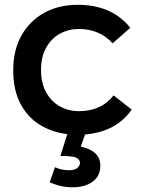

<svg xmlns="http://www.w3.org/2000/svg" viewBox="-20 -556 602 798"><path d="M283 222.5Q233 222.5 186.5 201.5L208.5 139Q235 151.5 266 151.5Q290 151.5 300.8 142.5Q311.5 133.5 312.5 122Q312.5 112 304.2 104.2Q296 96.5 277 94.5Q260 92 231 92L259.5 1.5Q195 -6.5 144.5 -38Q94 -69.5 64.5 -125.8Q35 -182 35 -265Q35 -345.5 68.2 -406.5Q101.5 -467.5 162 -501.8Q222.5 -536 303.5 -536Q445 -536 521.5 -440.5L448 -376Q394 -435.5 308 -435.5Q264.5 -435.5 228.8 -415.8Q193 -396 171.8 -358Q150.5 -320 150.5 -265.5Q150.5 -210.5 171.8 -172.2Q193 -134 228.8 -114Q264.5 -94 308 -94Q401.5 -94 452 -159.5L527.5 -100.5Q463 -8 333.5 3L315.5 53.5Q397 70.5 397 132.5Q397 164 380.8 184Q364.5 204 338.5 213.2Q312.5 222.5 283 222.5Z"/></svg>

Font: Argentum Novus Medium
Style: Regular
Weight: 500
Designer: Julieta Ulanovsky (font) & Cristiano Sobral (main changes)
Foundry: Julieta Ulanovsky (font) & Cristiano Sobral (main changes)
Version: Version 3.00;November 27, 2020;FontCreator 13.0.0.2655 64-bi